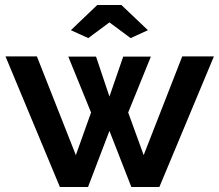

<svg xmlns="http://www.w3.org/2000/svg" viewBox="-20 -750 879 770"><path d="M264.2 -628.9 370.1 -730H466.8L573.2 -628.9L503.9 -597.2L418.9 -660.2L334 -597.2ZM710.9 -523.9H837.9L619.1 0H506.8L418.9 -225.1L333 0H220.2L2 -523.9H127.9L284.2 -127.9L345.2 -298.8L253.9 -522.9H365.2L418.9 -362.8L474.1 -522.9H585L494.1 -298.8L556.2 -127.9Z"/></svg>

Font: Rawline
Style: Bold
Weight: 700
Designer: Matt McInerney, Pablo Impallari, Rodrigo Fuenzalida
Foundry: Matt McInerney, Pablo Impallari, Rodrigo Fuenzalida
Version: Version 4.020;PS 004.020;hotconv 1.0.88;makeotf.lib2.5.64775